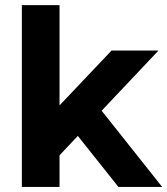

<svg xmlns="http://www.w3.org/2000/svg" viewBox="-20 -739 661 759"><path d="M606.4 -539.1H420.9L215.3 -322.3V-718.8H66.4V0H215.3V-125L287.6 -201.7L448.2 0H621.1L381.8 -301.3Z"/></svg>

Font: Winston
Style: Bold
Weight: 700
Designer: Vernon Adams, Kim Jin-seong, David Berlow, Cristiano Sobral
Foundry: The Winston Project Authors
Version: Version 3.004